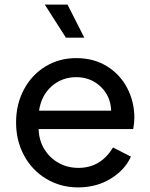

<svg xmlns="http://www.w3.org/2000/svg" viewBox="-20 -804 654 836"><path d="M50 -271Q50 -351 84.5 -415Q119 -479 178.5 -515Q238 -551 312 -551Q389 -551 446.5 -515Q504 -479 534.5 -419.5Q565 -360 565 -292Q565 -269 560 -242H148Q150 -191 174 -153Q198 -115 236.5 -94Q275 -73 321 -73Q419 -73 472 -162L550 -122Q524 -64 462 -26Q400 12 320 12Q244 12 182 -25Q120 -62 85 -126.5Q50 -191 50 -271ZM464 -322Q462 -385 418.5 -426.5Q375 -468 312 -468Q250 -468 205 -428.5Q160 -389 150 -322ZM175 -784H274L347 -640H267Z"/></svg>

Font: BLUETTI 2.0 Normal
Style: Normal
Weight: 400
Designer: Stijn de Vries
Foundry: tokotype
Version: Version 2.005;October 31, 2023;FontCreator 14.0.0.2814 64-bi